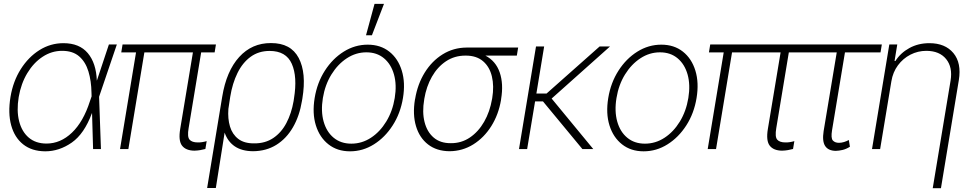

<svg xmlns="http://www.w3.org/2000/svg" viewBox="-20 -778 5073 1002"><path d="M215.8 11.7Q146 11.2 100.8 -24.7Q55.7 -60.5 38.3 -124.3Q21 -188 34.7 -272Q48.3 -354 88.4 -417.2Q128.4 -480.5 186 -516.6Q243.7 -552.7 311 -552.7Q394.5 -552.7 438.2 -500.7Q481.9 -448.7 485.4 -356.9L548.3 -545.9H589.8L497.1 -272.9L506.8 0H465.8L460.4 -187H459.5Q419.9 -79.6 354.5 -33.9Q289.1 11.7 215.8 11.7ZM458 -274.9 457.5 -293.5Q456.5 -356 441.4 -405.5Q426.3 -455.1 393.1 -483.9Q359.9 -512.7 304.2 -512.7Q249.5 -512.7 202.4 -481.7Q155.3 -450.7 122.6 -396.5Q89.8 -342.3 77.6 -271.5Q65.9 -200.2 79.8 -145.5Q93.8 -90.8 130.1 -59.8Q166.5 -28.8 222.7 -28.8Q295.9 -28.8 355.5 -85.7Q415 -142.6 449.2 -249.5Z M1106.9 -545.9 1100.1 -504.4H1029.8L964.4 -109.4Q956.5 -64 969.2 -49.3Q981.9 -34.7 1012.2 -34.7Q1033.7 -34.2 1058.6 -41.5L1051.8 -0.5Q1038.6 2.9 1024.9 5.4Q1011.2 7.8 994.6 8.3Q949.7 7.8 929.9 -18.1Q910.2 -43.9 920.4 -105L986.8 -504.4H733.4L649.9 0H606.4L689.9 -504.4H612.8L619.6 -545.9Z M1061 203.1 1139.6 -272.9Q1161.6 -407.2 1228.3 -480.5Q1294.9 -553.7 1394 -553.2Q1497.6 -553.7 1538.8 -475.6Q1580.1 -397.5 1558.1 -264.2L1555.7 -250.5Q1543 -172.9 1509 -114Q1475.1 -55.2 1422.4 -22.2Q1369.6 10.7 1300.3 11.2Q1242.2 10.7 1205.3 -14.2Q1168.5 -39.1 1152.3 -85.9L1106.4 203.1ZM1171.9 -209.5Q1168 -158.7 1180.2 -117.9Q1192.4 -77.1 1223.4 -53.2Q1254.4 -29.3 1306.6 -29.8Q1363.8 -29.3 1406 -57.6Q1448.2 -85.9 1474.6 -136Q1501 -186 1512.2 -250.5L1514.2 -264.2Q1532.7 -377.4 1502.9 -444.8Q1473.1 -512.2 1387.2 -512.2Q1330.1 -512.2 1288.1 -481.7Q1246.1 -451.2 1219.5 -397.2Q1192.9 -343.3 1181.6 -273.4Z M1806.6 11.7Q1740.2 11.7 1694.1 -24.7Q1647.9 -61 1628.4 -123.8Q1608.9 -186.5 1622.1 -266.6Q1635.3 -346.7 1675.5 -409.4Q1715.8 -472.2 1773.9 -508.5Q1832 -544.9 1898.9 -544.9Q1965.8 -544.9 2011.7 -508.5Q2057.6 -472.2 2076.9 -409.2Q2096.2 -346.2 2083 -266.6Q2069.8 -186.5 2029.5 -123.8Q1989.3 -61 1931.4 -24.7Q1873.5 11.7 1806.6 11.7ZM1813.5 -28.3Q1868.7 -28.3 1915.8 -59.1Q1962.9 -89.8 1995.8 -143.8Q2028.8 -197.8 2040 -266.6Q2051.3 -335.4 2036.1 -389.2Q2021 -442.9 1983.9 -473.9Q1946.8 -504.9 1892.1 -504.9Q1837.4 -504.9 1790 -473.9Q1742.7 -442.9 1709.5 -389.2Q1676.3 -335.4 1665 -266.6Q1653.8 -197.8 1668.9 -143.8Q1684.1 -89.8 1721.4 -59.1Q1758.8 -28.3 1813.5 -28.3ZM1890.1 -593.8 1934.6 -757.8H1983.9L1920.9 -593.8Z M2145.5 -258.3 2146.5 -262.2Q2159.2 -338.9 2196.5 -399.2Q2233.9 -459.5 2290 -494.4Q2346.2 -529.3 2414.6 -529.8H2684.1L2677.2 -487.8H2513.2Q2567.4 -459.5 2587.9 -399.9Q2608.4 -340.3 2595.2 -261.2L2594.7 -256.3Q2582 -180.7 2544.2 -120.1Q2506.3 -59.6 2450 -24.4Q2393.6 10.7 2326.2 11.2Q2258.8 10.7 2213.9 -24.2Q2168.9 -59.1 2150.9 -119.9Q2132.8 -180.7 2145.5 -258.3ZM2194.3 -262.2 2193.8 -258.3Q2182.6 -192.9 2195.6 -141.4Q2208.5 -89.8 2243.2 -60.1Q2277.8 -30.3 2333 -30.8Q2387.7 -30.3 2432.1 -60.3Q2476.6 -90.3 2506.6 -142.6Q2536.6 -194.8 2547.9 -261.2L2548.8 -266.1Q2559.1 -328.6 2547.1 -378.9Q2535.2 -429.2 2501 -458.5Q2466.8 -487.8 2411.1 -487.8H2408.7Q2352.1 -487.8 2307.6 -458.3Q2263.2 -428.7 2234.1 -377.7Q2205.1 -326.7 2194.3 -262.2Z M2819.8 -535.6 2779.3 -290H2832.5L3109.4 -535.6H3163.6L2858.9 -263.7L3076.2 0H3019.5L2813.5 -249H2772.5L2731 0H2688.5L2777.3 -535.6Z M3338.9 11.7Q3272.5 11.7 3226.3 -24.7Q3180.2 -61 3160.6 -123.8Q3141.1 -186.5 3154.3 -266.6Q3167.5 -346.7 3207.8 -409.4Q3248 -472.2 3306.2 -508.5Q3364.3 -544.9 3431.2 -544.9Q3498 -544.9 3543.9 -508.5Q3589.8 -472.2 3609.1 -409.2Q3628.4 -346.2 3615.2 -266.6Q3602.1 -186.5 3561.8 -123.8Q3521.5 -61 3463.6 -24.7Q3405.8 11.7 3338.9 11.7ZM3345.7 -28.3Q3400.9 -28.3 3448 -59.1Q3495.1 -89.8 3528.1 -143.8Q3561 -197.8 3572.3 -266.6Q3583.5 -335.4 3568.4 -389.2Q3553.2 -442.9 3516.1 -473.9Q3479 -504.9 3424.3 -504.9Q3369.6 -504.9 3322.3 -473.9Q3274.9 -442.9 3241.7 -389.2Q3208.5 -335.4 3197.3 -266.6Q3186 -197.8 3201.2 -143.8Q3216.3 -89.8 3253.7 -59.1Q3291 -28.3 3345.7 -28.3Z M4173.8 -545.9 4167 -504.4H4096.7L4031.2 -109.4Q4023.4 -64 4036.1 -49.3Q4048.8 -34.7 4079.1 -34.7Q4100.6 -34.2 4125.5 -41.5L4118.7 -0.5Q4105.5 2.9 4091.8 5.4Q4078.1 7.8 4061.5 8.3Q4016.6 7.8 3996.8 -18.1Q3977.1 -43.9 3987.3 -105L4053.7 -504.4H3800.3L3716.8 0H3673.3L3756.8 -504.4H3679.7L3686.5 -545.9Z M4582 -545.9 4575.2 -504.4H4389.6L4322.3 -98.6Q4315.4 -57.1 4326.4 -44.9Q4337.4 -32.7 4358.4 -32.7Q4371.6 -32.7 4385 -36.9Q4398.4 -41 4409.7 -47.4L4415.5 -12.2Q4395 0.5 4376.7 4.6Q4358.4 8.8 4341.8 9.3Q4302.7 8.8 4286.4 -15.9Q4270 -40.5 4278.3 -93.8L4346.7 -504.4H4166L4172.9 -545.9Z M4631.8 -353.5 4573.2 0H4530.8L4621.1 -545.9H4662.6L4648.4 -459.5H4652.8Q4679.2 -501.5 4725.6 -527.1Q4772 -552.7 4830.1 -552.7Q4912.6 -552.7 4955.6 -501Q4998.5 -449.2 4983.9 -359.9L4890.6 204.1H4847.7L4940.9 -357.9Q4952.1 -427.2 4917.7 -469.7Q4883.3 -512.2 4814.9 -512.7Q4770 -512.7 4731.2 -492.7Q4692.4 -472.7 4666 -437Q4639.6 -401.4 4631.8 -353.5Z"/></svg>

Font: Inter Display Extra Light
Style: Italic
Weight: 200
Italic angle: -9.39999°
Designer: Rasmus Andersson
Foundry: rsms
Version: Version 4.000;git-4fc901f